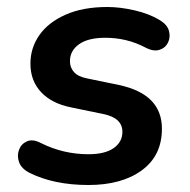

<svg xmlns="http://www.w3.org/2000/svg" viewBox="-20 -519 542 549"><path d="M233 10Q134 10 64 -25Q41 -37 34.5 -55.5Q28 -74 34.5 -91Q41 -108 57.5 -115Q74 -122 97 -110Q161 -78 233 -78Q280 -78 305 -95.5Q330 -113 330 -142Q330 -182 275 -193L183 -212Q128 -223 97.5 -255.5Q67 -288 67 -337Q67 -382 92.5 -418.5Q118 -455 167.5 -477Q217 -499 287 -499Q323 -499 364.5 -489.5Q406 -480 436 -462Q458 -449 463 -431Q468 -413 460.5 -397.5Q453 -382 436 -376.5Q419 -371 396 -383Q343 -411 281 -411Q232 -411 206 -392.5Q180 -374 180 -344Q180 -326 191.5 -313Q203 -300 228 -295L320 -276Q443 -250 443 -151Q443 -74 385.5 -32Q328 10 233 10Z"/></svg>

Font: Nunito
Style: Bold Italic
Weight: 700
Italic angle: -9°
Designer: Vernon Adams
Foundry: Vernon Adams
Version: Version 3.601; ttfautohint (v1.8.2.53-6de2)